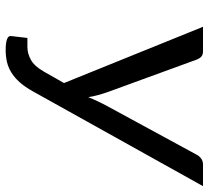

<svg xmlns="http://www.w3.org/2000/svg" viewBox="-48 -634 687 630"><g transform="rotate(90 295.0 -318.5)"><path d="M133.8 -65.4Q154.8 -65.4 175.5 -76.7Q196.3 -87.9 214.8 -120.1L252 -185.5L67.4 -641.6H147.9Q159.2 -641.6 165.3 -636Q171.4 -630.4 174.8 -621.6L281.7 -328.6Q287.1 -313 291.5 -297.1Q295.9 -281.2 298.3 -265.1Q304.7 -281.2 312.3 -297.1Q319.8 -313 328.6 -329.1L487.3 -621.1Q491.2 -628.9 499.5 -635.3Q507.8 -641.6 519 -641.6H590.3L279.3 -83.5Q264.6 -57.1 249.3 -40Q233.9 -22.9 217.3 -12.7Q200.7 -2.4 182.4 1.7Q164.1 5.9 143.6 5.9Q120.1 5.9 108.4 1.5Q96.7 -2.9 97.7 -11.2L104 -65.4H133.8Z"/></g></svg>

Font: Carlito
Style: Italic
Weight: 400
Italic angle: -7°
Designer: Lukasz Dziedzic
Foundry: tyPoland Lukasz Dziedzic
Version: Version 1.104